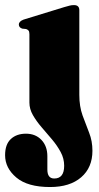

<svg xmlns="http://www.w3.org/2000/svg" viewBox="-52 -499 387 754"><path d="M259.5 -126.5Q259.5 -81 272.2 -45.8Q285 -10.5 298 22.2Q311 55 311 93Q311 159 266.8 197.2Q222.5 235.5 144.5 235.5Q56.5 235.5 12.2 198.2Q-32 161 -32 110.5Q-32 68 -9.5 47Q13 26 50 26Q87.5 26 110.8 50.5Q134 75 134 114.5V167Q134 202 161 202Q200 202 200 152Q200 123.5 186.2 98Q172.5 72.5 152 48.2Q131.5 24 111.2 0.5Q91 -23 77.2 -47Q63.5 -71 63.5 -96V-364.5Q63.5 -375 60 -379Q56.5 -383 50.5 -385L35.5 -386.5Q22 -391 22 -402.5Q22 -415 40.5 -422L200 -471Q214 -475 221.8 -477Q229.5 -479 238.5 -479Q259.5 -479 259.5 -459Z"/></svg>

Font: Fraunces 72pt Black
Style: Regular
Weight: 900
Version: Version 1.000;[0bf87f6ff]